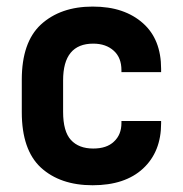

<svg xmlns="http://www.w3.org/2000/svg" viewBox="-20 -546 545 572"><path d="M101.6 -46.9Q44.9 -99.6 44.9 -211.9V-308.6Q44.9 -419.9 101.6 -472.7Q160.2 -526.4 255.9 -526.4Q304.7 -526.4 341.8 -513.7Q378.9 -501 406.2 -476.6Q460 -428.7 460 -340.8V-331.1H341.8V-336.9Q341.8 -374 319.3 -394.5Q295.9 -416 257.8 -416Q168 -416 168 -306.6V-212.9Q168 -154.3 191.4 -128.9Q214.8 -103.5 257.8 -103.5Q297.9 -103.5 319.3 -124Q341.8 -144.5 341.8 -179.7V-185.5H460V-178.7Q460 -93.8 406.2 -43.9Q352.5 5.9 255.9 5.9Q159.2 5.9 101.6 -46.9Z"/></svg>

Font: DINish
Style: Bold
Weight: 700
Designer: Bert Driehuis
Foundry: Playbeing
Version: Version 3.008; git-95204e4c-release